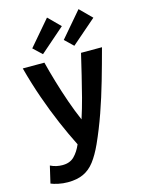

<svg xmlns="http://www.w3.org/2000/svg" viewBox="-140 -856 839 1124"><g transform="rotate(-15 280.0 -293.5)"><path d="M129 188Q99 188 71 182Q43 176 27 169L51 66Q69 75 87.5 79Q106 83 124 83Q169 83 195.5 56.5Q222 30 240 -12Q205 -81 170 -162.5Q135 -244 103 -335Q71 -426 45 -524H176Q190 -468 209.5 -402Q229 -336 252 -270Q275 -204 300 -147Q319 -205 335.5 -268Q352 -331 367.5 -396Q383 -461 398 -524H525Q499 -427 472 -333Q445 -239 414.5 -152Q384 -65 347 17Q320 76 291 114Q262 152 223 170Q184 188 129 188ZM181 -574 129 -623 259 -775 330 -704ZM371 -574 320 -623 450 -775 521 -704Z"/></g></svg>

Font: Ubuntu Sans Mono SemiBold
Style: Regular
Weight: 600
Monospace: yes
Designer: Dalton Maag Ltd
Foundry: Dalton Maag Ltd
Version: Version 1.006